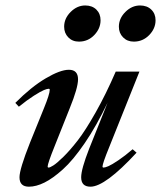

<svg xmlns="http://www.w3.org/2000/svg" viewBox="-20 -685 600 716"><path d="M479 -529.8Q454.6 -529.8 439 -545.7Q423.3 -561.5 423.3 -585.4Q423.3 -616.2 447.5 -640.4Q471.7 -664.6 502.4 -664.6Q528.3 -664.6 544.2 -649.2Q560.1 -633.8 560.1 -609.4Q560.1 -578.6 536.4 -554.2Q512.7 -529.8 479 -529.8ZM274.4 -529.8Q250 -529.8 234.6 -545.7Q219.2 -561.5 219.2 -585.4Q219.2 -616.2 243.4 -640.4Q267.6 -664.6 297.9 -664.6Q323.7 -664.6 339.4 -649.2Q355 -633.8 355 -609.4Q355 -578.6 331.5 -554.2Q308.1 -529.8 274.4 -529.8ZM87.9 11.2Q52.7 11.2 52.7 -23.9Q52.7 -54.2 91.8 -152.8L144 -281.7Q165.5 -334.5 165.5 -350.1Q165.5 -354 161.6 -354Q155.8 -354 143.8 -349.1Q131.8 -344.2 106.4 -328.1Q81.1 -312 50.3 -287.1L37.1 -301.3Q96.2 -360.8 150.4 -392.8Q204.6 -424.8 236.8 -424.8Q271 -424.8 271 -389.2Q271 -357.4 240.2 -281.7L183.6 -139.6Q157.7 -75.2 157.7 -64Q157.7 -60.1 161.6 -60.1Q166 -60.1 178.7 -67.9Q191.4 -75.7 216.6 -100.3Q241.7 -125 270.3 -161.9Q298.8 -198.7 336.9 -266.1Q375 -333.5 411.6 -418H500L387.2 -136.2Q362.3 -75.2 362.3 -64Q362.3 -60.1 366.2 -60.1Q372.1 -60.1 384.5 -65.4Q397 -70.8 421.6 -87.4Q446.3 -104 474.6 -128.4L489.3 -115.7Q372.1 11.2 317.4 11.2Q282.7 11.2 282.7 -23.9Q282.7 -54.2 312.5 -130.4L381.3 -302.2Q339.4 -214.8 295.9 -151.1Q252.4 -87.4 214.6 -53.5Q176.8 -19.5 145.8 -4.2Q114.7 11.2 87.9 11.2Z"/></svg>

Font: Elstob 18pt SemiBold
Style: Italic
Weight: 600
Italic angle: -20°
Designer: Peter S. Baker
Version: Version 1.015